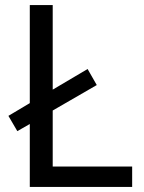

<svg xmlns="http://www.w3.org/2000/svg" viewBox="-20 -734 564 754"><path d="M97 0V-247L48 -219L13 -279L97 -329V-714H187V-382L324 -463L360 -400L187 -300V-80H499V0Z"/></svg>

Font: Noto Sans Sora Sompeng
Style: Regular
Weight: 400
Designer: Monotype Design Team. David Williams.
Foundry: Monotype Imaging Inc.
Version: Version 2.101